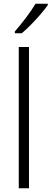

<svg xmlns="http://www.w3.org/2000/svg" viewBox="-20 -1013 277 1033"><path d="M136 0H81V-760H136ZM237 -985Q222 -964 198 -936Q174 -908 147 -880.5Q120 -853 97 -834H60V-844Q89 -877 120 -918Q151 -959 171 -993H237Z"/></svg>

Font: Noto Sans Georgian SemiCondensed Light
Style: Regular
Weight: 300
Width: 4
Designer: Monotype Design Team, Akaki Razmadze
Foundry: Google LLC
Version: Version 2.005; ttfautohint (v1.8.4.7-5d5b)